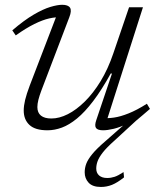

<svg xmlns="http://www.w3.org/2000/svg" viewBox="-20 -520 654 781"><path d="M590 -77Q576.5 -65.5 562 -53Q547.5 -40.5 533.5 -29L445.5 52Q414 80 398.2 100.2Q382.5 120.5 377 135.8Q371.5 151 371.5 165.5Q371.5 183.5 383.2 193.8Q395 204 416 204Q431.5 204 446 199.2Q460.5 194.5 482.5 180L484.5 201.5Q457.5 223 435.8 231.8Q414 240.5 390.5 240.5Q356.5 240.5 340.5 223.2Q324.5 206 324.5 181Q324.5 163 331 145.8Q337.5 128.5 355.5 106.5Q373.5 84.5 409 54L500.5 -26.5L505 -20Q469.5 -2.5 443 3.8Q416.5 10 400 10Q377 10 370.5 0.5Q364 -9 371.5 -31L435.5 -221H430.5Q393.5 -154 359.2 -109Q325 -64 293.2 -38Q261.5 -12 231.8 -1Q202 10 173 10Q123 10 99.8 -11.8Q76.5 -33.5 76.5 -70.5Q76.5 -89.5 82.2 -113.5Q88 -137.5 101 -172L215 -469L227 -449.5Q206.5 -451 180 -445Q153.5 -439 120 -422.5Q86.5 -406 44 -376L30 -396.5Q78.5 -438 117 -460.5Q155.5 -483 184.8 -491.8Q214 -500.5 233 -500.5Q257 -500.5 264.8 -488.8Q272.5 -477 262 -450L148 -151Q140.5 -131 136.2 -114.2Q132 -97.5 132 -84.5Q132 -61.5 146.5 -49.8Q161 -38 189 -38Q221 -38 255.8 -55.5Q290.5 -73 325 -107Q359.5 -141 389.5 -190.2Q419.5 -239.5 441 -303L505 -490.5H561.5L411 -19.5L397.5 -40Q418 -38 444 -41.8Q470 -45.5 503.2 -58.8Q536.5 -72 577.5 -98Z"/></svg>

Font: Newsreader 9pt Light
Style: Italic
Weight: 300
Italic angle: -17°
Designer: Hugues Gentile
Foundry: Production Type
Version: Version 1.003